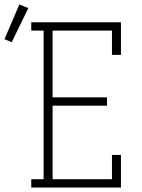

<svg xmlns="http://www.w3.org/2000/svg" viewBox="-112 -834 632 854"><path d="M27 0V-37H82V-698H27V-735H426V-590H386V-698H122V-401H364V-364H122V-37H386V-145H426V0ZM-60 -646 -92 -660 -26 -814 14 -798Z"/></svg>

Font: Iosevka Slab Extralight
Style: Regular
Weight: 200
Monospace: yes
Designer: Belleve Invis
Foundry: Belleve Invis
Version: Version 11.1.1; ttfautohint (v1.8.3)